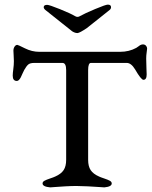

<svg xmlns="http://www.w3.org/2000/svg" viewBox="-20 -808 656 830"><path d="M184 -787Q193 -787 239 -768.5Q285 -750 305 -738Q315 -732 325 -738Q346 -750 391.5 -769Q437 -788 446 -788Q460 -788 460 -777Q460 -770 454 -765L356 -687Q325 -666 315 -665Q308 -665 301 -668Q294 -671 291 -673.5Q288 -676 274 -687L176 -765Q169 -771 169 -777Q169 -787 184 -787ZM266 -505Q266 -536 250 -536H128Q110 -536 102 -529Q94 -522 85 -506Q82 -501 77.5 -490.5Q73 -480 70 -474Q67 -468 62.5 -463Q58 -458 53 -458Q35 -458 35 -481Q35 -491 37.5 -509Q40 -527 40 -544Q40 -553 39 -569Q38 -585 38 -589Q38 -599 43 -606.5Q48 -614 55 -614Q58 -614 88 -599Q118 -584 150 -584H499Q538 -584 569 -601Q573 -603 578.5 -607.5Q584 -612 588.5 -614Q593 -616 598 -616Q606 -616 611 -610.5Q616 -605 616 -598Q616 -595 614 -581.5Q612 -568 612 -555Q612 -541 613 -515.5Q614 -490 614 -486Q614 -463 600 -463Q590 -463 564 -508Q547 -536 528 -536H373Q361 -536 361 -505V-117Q361 -89 372 -72.5Q383 -56 408 -45Q414 -42 430.5 -36.5Q447 -31 455 -26.5Q463 -22 463 -15Q463 -1 431 2Q429 2 408.5 0.5Q388 -1 359.5 -2.5Q331 -4 310 -4Q289 -4 262.5 -2.5Q236 -1 217.5 0.5Q199 2 197 2Q164 -1 164 -15Q164 -22 172 -26.5Q180 -31 196.5 -36.5Q213 -42 219 -45Q244 -56 255 -72.5Q266 -89 266 -117Z"/></svg>

Font: EB Garamond 08
Style: Regular
Weight: 400
Version: Version 0.016 ; ttfautohint (v1.5)